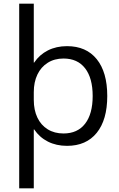

<svg xmlns="http://www.w3.org/2000/svg" viewBox="-20 -780 643 1040"><path d="M84 240V-760H163V-441H165Q194 -484 239.5 -507Q285 -530 343 -530Q447 -530 504 -459.5Q561 -389 561 -260Q561 -131 504 -60.5Q447 10 343 10Q285 10 239.5 -13Q194 -36 165 -79H163V240ZM324 -57Q400 -57 441 -110Q482 -163 482 -260Q482 -357 441 -410Q400 -463 324 -463Q275 -463 238.5 -440Q202 -417 182.5 -376Q163 -335 163 -281V-239Q163 -184 182.5 -143Q202 -102 238.5 -79.5Q275 -57 324 -57Z"/></svg>

Font: M PLUS 1 Thin
Style: Regular
Weight: 400
Version: Version 1.001